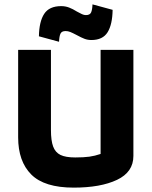

<svg xmlns="http://www.w3.org/2000/svg" viewBox="-20 -848 693 878"><path d="M158 -682Q159 -749 182 -784.5Q205 -820 260 -820Q279 -820 296 -813.5Q313 -807 332 -795Q335 -794 348.5 -786.5Q362 -779 373 -779Q391 -779 396.5 -791Q402 -803 403 -828L495 -803Q494 -736 472 -700.5Q450 -665 398 -665Q381 -665 366.5 -670.5Q352 -676 330 -688Q313 -697 302 -701.5Q291 -706 280 -706Q262 -706 256.5 -694Q251 -682 250 -657ZM63 -220V-620H213V-253Q213 -205 223 -178Q233 -151 256.5 -139.5Q280 -128 324 -128Q363 -128 388.5 -131.5Q414 -135 440 -144V-620H590V-135Q590 -61 515 -25.5Q440 10 317 10Q183 10 123 -50Q63 -110 63 -220Z"/></svg>

Font: Athiti
Style: Bold
Weight: 700
Designer: CadsonDemak Team
Foundry: CadsonDemak
Version: Version 1.033